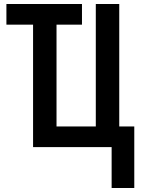

<svg xmlns="http://www.w3.org/2000/svg" viewBox="-20 -734 710 958"><path d="M537 204V0H145V-611H12V-714H389V-611H262V-103H458V-714H575V-103H650V204Z"/></svg>

Font: Noto Sans ExtraCondensed SemiBold
Style: Regular
Weight: 600
Width: 2
Designer: Monotype Design Team
Foundry: Monotype Imaging Inc.
Version: Version 2.013; ttfautohint (v1.8.4.7-5d5b)